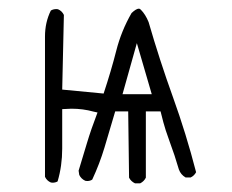

<svg xmlns="http://www.w3.org/2000/svg" viewBox="-20 -440 540 446"><path d="M264.6 -221.2 297.9 -339.8 332.5 -221.2ZM305.7 -14.2Q314.5 -18.6 318.8 -27.3V-181.2H353Q359.9 -152.8 365 -137.2Q370.1 -121.6 374 -111.3Q385.7 -80.1 395.5 -46.4Q399.9 -34.2 411.1 -27.8H422.9Q431.2 -31.7 435.5 -40Q412.6 -128.9 381.6 -214.8Q350.6 -300.8 325.2 -388.7Q317.9 -406.7 307.1 -417.5Q304.7 -419.9 302.7 -419.9Q296.4 -419.9 285.6 -409.7Q261.7 -368.2 250 -322Q238.3 -275.9 220.7 -222.7L124.5 -231.9L128.4 -405.3Q124 -414.6 114.7 -418.5Q112.8 -418.9 111.3 -418.9Q103.5 -418.9 98.1 -415.5Q84.5 -388.2 84.5 -355Q84.5 -351.1 84.5 -347.2V-346.7V-29.3Q88.9 -20 98.1 -16.1Q100.1 -15.6 101.6 -15.6Q108.9 -15.6 113.8 -18.6Q124.5 -54.7 124.5 -94.7V-186.5Q139.2 -187.5 146 -187.5Q172.9 -187.5 197.3 -180.7L206.5 -178.7Q191.4 -139.2 181.9 -107.4Q172.4 -75.7 162.6 -43.5L164.1 -33.7Q168.5 -24.4 178.2 -20Q180.2 -19.5 182.6 -19.5Q189.5 -19.5 194.3 -22.9Q211.4 -59.6 222.7 -97.2L247.6 -181.2H253.9H277.8L279.8 -27.3Q284.2 -18.6 293.5 -14.2Z"/></svg>

Font: NaikaiFont
Style: Light
Weight: 300
Version: Version 1.89